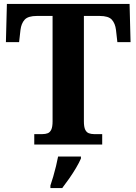

<svg xmlns="http://www.w3.org/2000/svg" viewBox="-20 -734 693 975"><path d="M154 0V-53H196Q211 -53 222.5 -57.5Q234 -62 240.5 -76Q247 -90 247 -117.9V-653H167Q122.4 -653 105.2 -634Q88 -615 84 -582L77 -520H10L15 -714H638L643 -520H576L569 -582Q565 -615 548 -634Q531 -653 486 -653H406V-118Q406 -90 412.5 -76Q419 -62 431 -57.5Q443.1 -53 457 -53H499V0ZM236 208Q243 188 250.5 162Q258 136 264.5 109.5Q271 83 275 61H391V71Q382 92 366 119Q350 146 331.5 172.5Q313 199 296 221H236Z"/></svg>

Font: Noto Serif Armenian
Style: Regular
Weight: 400
Designer: Monotype Design Team
Foundry: Monotype Imaging Inc.
Version: Version 2.007